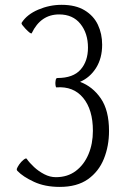

<svg xmlns="http://www.w3.org/2000/svg" viewBox="-20 -751 507 780"><path d="M222.7 8.3Q162.1 8.3 117.7 -12.5Q73.2 -33.2 51.3 -56.2Q46.9 -60.5 48.6 -65.9Q50.3 -71.3 58.1 -83Q65.9 -94.2 75.9 -102.1Q85.9 -109.9 88.4 -106Q99.6 -89.8 118.2 -72.5Q136.7 -55.2 159.9 -43.2Q183.1 -31.2 207 -31.2Q254.4 -31.2 287.8 -56.4Q321.3 -81.5 339.4 -124.3Q357.4 -167 357.4 -219.7Q357.4 -305.2 317.9 -353.3Q278.3 -401.4 209 -396Q207 -396 205.8 -403.1Q204.6 -410.2 205.1 -417Q206.1 -428.2 208 -431.2Q210 -434.1 213.4 -434.1Q277.3 -434.1 307.4 -468.3Q337.4 -502.4 337.4 -557.6Q337.4 -615.7 306.6 -654.1Q275.9 -692.4 220.2 -692.4Q145.5 -692.4 108.9 -616.2Q106 -610.4 82.5 -635.3Q76.2 -642.1 71 -648.9Q65.9 -655.8 68.4 -659.2Q89.8 -692.4 135.5 -711.9Q181.2 -731.4 230 -731.4Q287.1 -731.4 323.7 -709.2Q360.4 -687 377.7 -650.4Q395 -613.8 395 -569.3Q395 -514.6 370.4 -475.3Q345.7 -436 305.2 -418.5Q356.4 -399.4 389.6 -351.1Q422.9 -302.7 422.9 -218.8Q422.9 -157.7 402.1 -106Q381.3 -54.2 337.2 -22.9Q293 8.3 222.7 8.3Z"/></svg>

Font: Dai Banna SIL Light
Style: Regular
Weight: 300
Designer: Victor Gaultney
Foundry: SIL International
Version: Version 4.000